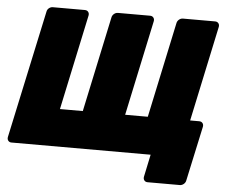

<svg xmlns="http://www.w3.org/2000/svg" viewBox="-56 -765 1151 971"><g transform="rotate(5 519.0 -280.0)"><path d="M728 140Q717 140 711 132.5Q705 125 707 114L731 0H24Q14 0 8 -7.5Q2 -15 4 -26L143 -674Q145 -686 154 -693Q163 -700 173 -700H336Q347 -700 353 -692.5Q359 -685 357 -674L254 -190H370L473 -674Q475 -685 484 -692.5Q493 -700 504 -700H667Q678 -700 684 -692.5Q690 -685 688 -674L585 -190H700L803 -674Q805 -685 814 -692.5Q823 -700 834 -700H997Q1008 -700 1014 -692.5Q1020 -685 1018 -674L915 -190H961Q972 -190 978 -182.5Q984 -175 982 -164L922 114Q920 125 911 132.5Q902 140 891 140Z"/></g></svg>

Font: Rubik ExtraBold
Style: Italic
Weight: 800
Italic angle: -12°
Designer: Hubert and Fischer
Foundry: Hubert and Fischer
Version: Version 2.300;gftools[0.9.30]